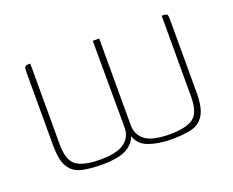

<svg xmlns="http://www.w3.org/2000/svg" viewBox="-75 -520 781 644"><g transform="rotate(-20 315.5 -198.5)"><path d="M192 2Q148 2 118.5 -5.5Q89 -13 74 -38Q59 -63 59 -116V-373Q59 -389 61.5 -394Q64 -399 74 -399H81V-111Q81 -53 107.5 -34.5Q134 -16 192 -16Q252 -16 278.5 -35.5Q305 -55 305 -90L304 -399H327V-90Q327 -55 353 -35.5Q379 -16 440 -16Q498 -16 524 -34.5Q550 -53 550 -111V-399H557Q568 -399 570 -394Q572 -389 572 -373V-116Q572 -64 557 -38.5Q542 -13 513 -5.5Q484 2 440 2Q392 2 355 -12.5Q318 -27 311 -73L320 -74Q316 -45 299 -28Q282 -11 254.5 -4.5Q227 2 192 2Z"/></g></svg>

Font: Genos Thin Thin
Style: Regular
Weight: 250
Version: Version 1.010